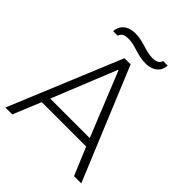

<svg xmlns="http://www.w3.org/2000/svg" viewBox="-227 -969 1106 1106"><g transform="rotate(45 326.0 -416.0)"><path d="M494 -832H457C450 -809 433 -800 400 -800C346 -800 297 -832 233 -832C155 -832 132 -782 132 -750H169C176 -773 193 -782 226 -782C280 -782 329 -750 393 -750C472 -750 494 -800 494 -832ZM492 -170 563 0H622L338 -686H288L4 0H60L130 -170H492ZM150 -219 309 -612H313L472 -219H150Z"/></g></svg>

Font: ChivoLight
Style: Regular
Weight: 300
Designer: Hector Gatti
Foundry: Omnibus-Type
Version: Version 1.004;PS 001.004;hotconv 1.0.88;makeotf.lib2.5.64775